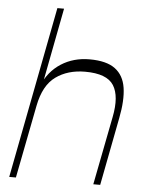

<svg xmlns="http://www.w3.org/2000/svg" viewBox="-54 -816 657 860"><g transform="rotate(5 274.0 -386.0)"><path d="M20 0 169 -772H199L124 -382L122 -419Q150 -485 205.5 -520.5Q261 -556 333 -556Q409 -556 448 -527Q487 -498 495.5 -442.5Q504 -387 488 -306L429 0H398L458 -307Q477 -402 446.5 -450.5Q416 -499 318 -499Q240 -499 186 -460Q132 -421 114 -328L50 0Z"/></g></svg>

Font: Savate ExtraLight
Style: Italic
Weight: 200
Italic angle: -11°
Designer: Max Esnée
Foundry: Plomb Type
Version: Version 2.000